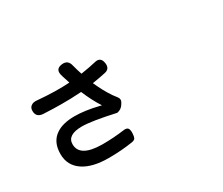

<svg xmlns="http://www.w3.org/2000/svg" viewBox="-135 -1129 1770 1525"><g transform="rotate(-30 750.0 -366.0)"><path d="M486.3 49.8Q337.9 49.8 254.9 -5.9Q168.9 -63.5 168.9 -168.9Q168.9 -281.2 246.1 -332Q307.6 -374 416 -374Q508.8 -374 632.8 -343.8Q644.5 -340.8 648.4 -339.8Q599.6 -414.1 557.6 -514.6Q457 -507.8 372.1 -508.8Q304.7 -508.8 209 -513.7Q148.4 -518.6 147.5 -574.2Q146.5 -606.4 168 -621.1Q187.5 -635.7 221.7 -631.8Q389.6 -617.2 514.6 -626Q513.7 -628.9 511.7 -633.8Q500 -670.9 495.1 -685.5Q495.1 -687.5 493.2 -690.4Q492.2 -696.3 491.2 -699.2Q464.8 -772.5 535.2 -781.2Q593.8 -788.1 606.4 -727.5Q619.1 -678.7 632.8 -638.7Q714.8 -651.4 767.6 -664.1Q830.1 -681.6 838.9 -616.2Q846.7 -561.5 795.9 -550.8Q737.3 -538.1 673.8 -528.3Q713.9 -437.5 759.8 -370.1Q765.6 -362.3 777.3 -346.7Q784.2 -337.9 787.1 -334Q809.6 -306.6 789.1 -276.4L779.3 -261.7Q767.6 -245.1 748 -235.4Q730.5 -226.6 719.7 -228.5Q511.7 -274.4 426.8 -274.4Q291 -274.4 291 -188.5Q291 -71.3 494.1 -69.3Q600.6 -69.3 692.4 -82Q725.6 -87.9 738.3 -73.2Q749 -59.6 747.1 -23.4Q745.1 4.9 739.3 15.6Q731.4 29.3 708 33.2Q604.5 49.8 486.3 49.8Z"/></g></svg>

Font: Bpmf GenSen Rounded B
Style: B
Weight: 700
Foundry: But Ko
Version: Version 1.320